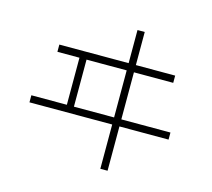

<svg xmlns="http://www.w3.org/2000/svg" viewBox="-112 -840 1187 1076"><g transform="rotate(15 481.0 -302.5)"><path d="M283 -198V-471H155V-513H557V-705H599V-513H827V-471H599V-198H884V-157H599V100H557V-157H77V-198ZM557 -471H324V-198H557Z"/></g></svg>

Font: Gmarket Sans TTF Light
Style: Regular
Weight: 300
Designer: Creative Director : Sungho Lee; Art Director : Kiwoong Choi; Project Manager : Sori Yang, Jongwook Yoon; Font Designer :
Foundry: Sandoll Inc.
Version: Version 1.000;hotconv 1.0.109;makeotfexe 2.5.65596